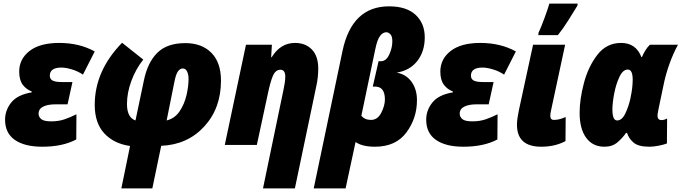

<svg xmlns="http://www.w3.org/2000/svg" viewBox="-20 -800 3763 1060"><path d="M401 -30 402 -169Q370 -153 337 -141.5Q304 -130 263 -130Q222 -130 207.5 -142.5Q193 -155 193 -172Q193 -199 218.5 -211.5Q244 -224 286 -224H353L380 -347H324Q285 -347 270 -355.5Q255 -364 255 -382Q255 -427 319 -427Q343 -427 376.5 -417Q410 -407 438 -388L503 -516Q418 -563 307 -563Q200 -563 143 -518.5Q86 -474 86 -405Q86 -359 105 -333Q124 -307 155 -295V-290Q77 -277 42.5 -234.5Q8 -192 8 -139Q8 -65 62 -27.5Q116 10 213 10Q326 10 401 -30Z M821 240 870 5Q1015 -1 1107.5 -101.5Q1200 -202 1200 -355Q1200 -455 1147 -508.5Q1094 -562 1003 -562Q902 -562 848 -508Q794 -454 774 -354L728 -135Q681 -151 681 -226Q681 -288 705.5 -354Q730 -420 771 -471L654 -564Q503 -409 503 -221Q503 -121 555.5 -64Q608 -7 698 6L650 240ZM943 -349Q951 -390 962.5 -406Q974 -422 989 -422Q1005 -422 1013 -405Q1021 -388 1021 -364Q1021 -323 1009.5 -274Q998 -225 971.5 -185.5Q945 -146 900 -135Z M1608 240 1726 -323Q1732 -350 1734.5 -374.5Q1737 -399 1737 -421Q1737 -490 1702 -526.5Q1667 -563 1609 -563Q1528 -563 1480 -484H1477L1481 -553H1338L1221 0H1398L1458 -279Q1472 -347 1486.5 -381Q1501 -415 1528 -415Q1555 -415 1555 -377Q1555 -362 1552 -341.5Q1549 -321 1545 -304L1432 240Z M1975 -161 2052 -529Q2063 -582 2078.5 -602Q2094 -622 2113 -622Q2124 -622 2135 -611Q2146 -600 2146 -572Q2146 -536 2129 -499Q2112 -462 2083 -462H2070L2038 -322H2051Q2105 -322 2105 -251Q2105 -217 2085 -177.5Q2065 -138 2028 -138Q1994 -138 1975 -161ZM1888 240 1943 -16Q1980 10 2050 10Q2165 10 2223.5 -68.5Q2282 -147 2282 -247Q2282 -307 2252 -348.5Q2222 -390 2170 -399Q2243 -411 2284 -463.5Q2325 -516 2325 -594Q2325 -671 2274.5 -718Q2224 -765 2128 -765Q1923 -765 1871 -519L1712 240Z M2726 -30 2727 -169Q2695 -153 2662 -141.5Q2629 -130 2588 -130Q2547 -130 2532.5 -142.5Q2518 -155 2518 -172Q2518 -199 2543.5 -211.5Q2569 -224 2611 -224H2678L2705 -347H2649Q2610 -347 2595 -355.5Q2580 -364 2580 -382Q2580 -427 2644 -427Q2668 -427 2701.5 -417Q2735 -407 2763 -388L2828 -516Q2743 -563 2632 -563Q2525 -563 2468 -518.5Q2411 -474 2411 -405Q2411 -359 2430 -333Q2449 -307 2480 -295V-290Q2402 -277 2367.5 -234.5Q2333 -192 2333 -139Q2333 -65 2387 -27.5Q2441 10 2538 10Q2651 10 2726 -30Z M3060 -606Q3091 -645 3118 -688.5Q3145 -732 3168 -769L3169 -780H3013Q3005 -752 2985.5 -699Q2966 -646 2953 -619L2952 -606ZM3102 -21 3103 -154Q3068 -138 3038 -138Q3018 -138 3018 -161Q3018 -172 3023 -194L3100 -553H2923L2845 -193Q2841 -174 2837.5 -151.5Q2834 -129 2834 -112Q2834 10 2968 10Q3044 10 3102 -21Z M3436 -66H3442Q3451 -36 3477.5 -13Q3504 10 3565 10Q3588 10 3616 4.5Q3644 -1 3662 -8L3663 -146Q3647 -137 3633 -137Q3610 -137 3610 -161Q3610 -169 3612.5 -181.5Q3615 -194 3617 -205L3643 -329Q3654 -385 3675 -444.5Q3696 -504 3723 -553H3568Q3555 -541 3543.5 -522.5Q3532 -504 3524 -485H3521Q3491 -563 3409 -563Q3329 -563 3278.5 -498Q3228 -433 3204 -342.5Q3180 -252 3180 -177Q3180 -89 3216 -39.5Q3252 10 3317 10Q3360 10 3388 -13.5Q3416 -37 3436 -66ZM3361 -196Q3361 -232 3371 -284Q3381 -336 3400 -376Q3419 -416 3446 -416Q3473 -416 3473 -360Q3473 -342 3470.5 -317Q3468 -292 3460 -255Q3451 -213 3432.5 -174Q3414 -135 3387 -135Q3361 -135 3361 -196Z"/></svg>

Font: Noto Sans Display SemiCondensed Black
Style: Italic
Weight: 900
Width: 4
Designer: Monotype Design team
Foundry: Monotype Imaging Inc.
Version: 1.000